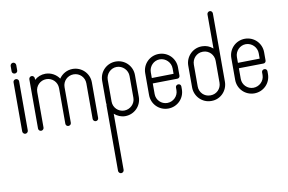

<svg xmlns="http://www.w3.org/2000/svg" viewBox="-134 -1188 3042 2029"><g transform="rotate(-10 1386.5 -174.0)"><path d="M85 -760C69 -760 55 -746 55 -730V-672C55 -656 69 -644 85 -644C101 -644 115 -656 115 -672V-730C115 -746 101 -760 85 -760ZM85 -584C69 -584 55 -572 55 -556V-28C55 -12 69 2 85 2C101 2 115 -12 115 -28V-556C115 -572 101 -584 85 -584Z M225 -557V-420V-30V-29C225 -13 238 0 254 0C270 0 284 -13 284 -29V-30V-411C284 -476 336 -528 401 -528C466 -528 518 -476 518 -411V-30C518 -12 530 -1 547 0C564 -1 577 -12 577 -30V-411C577 -476 629 -528 694 -528C759 -528 811 -476 811 -411V-30V-29C811 -13 825 0 841 0C857 0 870 -13 870 -29V-30V-411C870 -508 791 -586 694 -586C633 -586 580 -555 548 -508C516 -555 462 -586 401 -586C356 -586 315 -569 284 -541V-557C284 -573 271 -587 255 -587H254C238 -587 225 -573 225 -557Z M1156 -584C1058 -584 980 -506 980 -408V-174C980 -166 982 -160 982 -154C982 -152 980 -146 980 -144V558C980 574 994 588 1010 588C1026 588 1040 574 1040 558V-44C1072 -16 1112 2 1156 2C1254 2 1332 -76 1332 -174V-408C1332 -506 1254 -584 1156 -584ZM1156 -526C1220 -526 1274 -472 1274 -408V-174C1274 -110 1220 -58 1156 -58C1092 -58 1040 -110 1040 -174V-408C1040 -472 1092 -526 1156 -526Z M1618 -584C1520 -584 1442 -506 1442 -408V-322V-316V-312V-174C1442 -76 1520 2 1618 2C1716 2 1794 -76 1794 -174V-204C1794 -220 1782 -232 1766 -232C1750 -232 1736 -220 1736 -204V-174C1736 -110 1682 -58 1618 -58C1554 -58 1502 -110 1502 -174V-288L1766 -292C1782 -292 1794 -304 1794 -320V-408C1794 -506 1716 -584 1618 -584ZM1618 -526C1682 -526 1736 -472 1736 -408V-350L1502 -346V-408C1502 -472 1554 -526 1618 -526Z M2228 -936C2212 -936 2198 -922 2198 -906V-540C2166 -568 2126 -584 2084 -584H2078C1982 -584 1904 -504 1904 -408V-174C1904 -78 1982 2 2078 2H2084C2180 2 2256 -78 2256 -174V-408V-428V-438V-906C2256 -922 2244 -936 2228 -936ZM2078 -526H2084C2146 -526 2198 -474 2198 -408V-174C2198 -108 2146 -58 2084 -58H2078C2016 -58 1964 -108 1964 -174V-408C1964 -474 2016 -526 2078 -526Z M2542 -584C2444 -584 2366 -506 2366 -408V-322V-316V-312V-174C2366 -76 2444 2 2542 2C2640 2 2718 -76 2718 -174V-204C2718 -220 2706 -232 2690 -232C2674 -232 2660 -220 2660 -204V-174C2660 -110 2606 -58 2542 -58C2478 -58 2426 -110 2426 -174V-288L2690 -292C2706 -292 2718 -304 2718 -320V-408C2718 -506 2640 -584 2542 -584ZM2542 -526C2606 -526 2660 -472 2660 -408V-350L2426 -346V-408C2426 -472 2478 -526 2542 -526Z"/></g></svg>

Font: bauhaus_2017
Style: _regular
Weight: 400
Version: Version 1.0